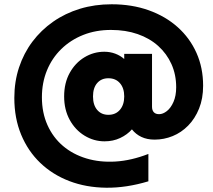

<svg xmlns="http://www.w3.org/2000/svg" viewBox="-20 -716 996 898"><path d="M674 132Q674 132 674 132Q674 132 674 132Q571 163 477 162Q383 161 304.5 131Q226 101 168.5 46Q111 -9 79 -86Q47 -163 47 -258Q47 -334 69 -400.5Q91 -467 131.5 -521Q172 -575 228.5 -614.5Q285 -654 354 -675Q423 -696 502 -696Q597 -696 675.5 -668Q754 -640 811 -589Q868 -538 899 -468.5Q930 -399 930 -315Q930 -255 911 -208Q892 -161 860 -128.5Q828 -96 787.5 -79.5Q747 -63 703 -63Q668 -63 641.5 -75.5Q615 -88 597 -111Q575 -86 542 -70.5Q509 -55 469 -55Q419 -55 375.5 -81.5Q332 -108 306 -155.5Q280 -203 280 -265Q280 -328 306 -375Q332 -422 375 -448Q418 -474 468 -474Q495 -474 519 -465Q543 -456 561 -440Q561 -446 561 -452Q561 -458 561 -464Q593 -464 626 -464Q659 -464 691 -464Q691 -403 691 -341Q691 -279 691 -217Q691 -200 699.5 -191Q708 -182 724 -182Q742 -182 760.5 -196.5Q779 -211 791.5 -239.5Q804 -268 804 -308Q804 -367 782 -416Q760 -465 720 -501Q680 -537 624 -556.5Q568 -576 499 -576Q428 -576 369 -552.5Q310 -529 266.5 -486.5Q223 -444 199.5 -386.5Q176 -329 176 -261Q176 -189 202 -131Q228 -73 274.5 -33.5Q321 6 384 25Q447 44 520.5 39.5Q594 35 674 4Q674 35 674 67.5Q674 100 674 132ZM487 -179Q487 -179 487 -179Q487 -179 487 -179Q521 -179 541 -202.5Q561 -226 561 -265Q561 -304 541 -327Q521 -350 487 -350Q454 -350 434.5 -327.5Q415 -305 415 -265Q415 -225 434.5 -202Q454 -179 487 -179Z"/></svg>

Font: Tilt Warp
Style: Regular
Weight: 400
Designer: Andy Clymer
Foundry: Andy Clymer
Version: Version 1.000